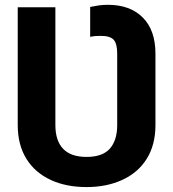

<svg xmlns="http://www.w3.org/2000/svg" viewBox="-20 -757 708 787"><path d="M335 9.8Q251.5 9.8 189 -19Q124 -48.8 88.9 -105Q52.7 -162.6 52.7 -244.6V-727.1H207V-244.6Q207 -180.2 238.8 -147Q270.5 -113.8 335 -113.8Q399.4 -113.8 429.7 -147Q460.4 -181.6 460.4 -244.6V-537.1Q460.4 -578.1 445.8 -594.2Q431.2 -609.9 393.6 -609.9Q380.4 -609.9 373 -609.4Q364.7 -608.9 349.6 -606V-728.5Q359.4 -730.5 385.3 -734.9Q404.8 -737.3 421.9 -737.3Q513.2 -737.3 564.9 -685.5Q617.2 -633.3 617.2 -537.1V-244.6Q617.2 -163.1 581.1 -105.5Q545.9 -49.3 481 -19.5Q417 9.8 335 9.8Z"/></svg>

Font: My Font
Style: Bold
Weight: 500
Designer: Rasmus Andersson
Foundry: rsms
Version: Version 0.001